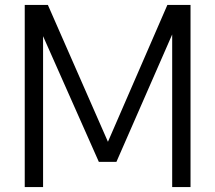

<svg xmlns="http://www.w3.org/2000/svg" viewBox="-20 -760 874 780"><path d="M660 -740H754V0H679.5V-620L453 -102.5H381.5L155 -613V0H80.5V-740H174.5L418.5 -184Z"/></svg>

Font: Encode Sans Semi Condensed
Style: Regular
Weight: 400
Width: 4
Designer: Multiple Designers
Foundry: Impallari Type
Version: Version 2.000